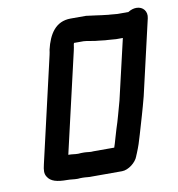

<svg xmlns="http://www.w3.org/2000/svg" viewBox="-80 -748 791 851"><g transform="rotate(-10 316.0 -322.0)"><path d="M249 -80C241 -80 232 -80 223 -79C207 -79 198 -82 179 -82L283 -532C285 -541 287 -551 288 -560L290 -566H333C346 -566 384 -557 398 -557C413 -556 425 -553 438 -553C450 -553 466 -550 477 -550H507L444 -279C432 -237 422 -196 409 -158C401 -134 393 -100 385 -78H292C277 -76 264 -80 249 -80ZM589 -671C576 -671 564 -667 551 -659H502C492 -659 477 -662 468 -662C465 -662 461 -662 456 -663C425 -666 392 -672 363 -675H294C226 -675 194 -623 178 -555C177 -548 176 -540 174 -532L65 -59C59 -34 58 -18 67 -4C81 20 110 27 154 27C173 27 182 30 202 30C210 29 217 29 224 29C239 29 252 32 267 31H401C430 31 465 3 474 -23C474 -25 477 -29 479 -35C491 -64 498 -85 507 -117C523 -172 538 -221 553 -279L631 -617C638 -647 619 -671 589 -671Z"/></g></svg>

Font: Electronic
Style: ExHvIt
Weight: 900
Version: Version 1.011